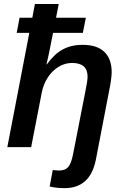

<svg xmlns="http://www.w3.org/2000/svg" viewBox="-20 -745 633 972"><path d="M306.6 207.5Q266.1 207.5 231.4 199.2L247.1 115.7Q255.9 116.7 263.9 117.4Q272 118.2 279.3 118.2Q310.5 118.2 325.7 100.1Q340.8 82 349.6 37.1L411.6 -279.3Q423.3 -335 423.3 -357.4Q423.3 -426.3 344.7 -426.3Q309.1 -426.3 277.1 -407Q245.1 -387.7 222.7 -354Q200.2 -320.3 191.4 -276.4L137.7 0H17.1L128.4 -578.6H64.5L79.1 -655.3H143.6L156.7 -724.6H277.3L263.7 -655.3H414.6L399.4 -578.6H248.5Q241.7 -543.9 236.3 -517.1Q231 -490.2 227.1 -471.2Q223.6 -456.1 220.7 -442.9Q217.8 -429.7 215.3 -418.5H216.8Q254.4 -471.2 297.6 -494.6Q340.8 -518.1 397.5 -518.1Q471.2 -518.1 508.3 -482.4Q545.4 -446.8 545.4 -379.4Q545.4 -366.2 542.2 -341.8Q539.1 -317.4 535.2 -299.3L465.3 63.5Q450.7 136.2 410.9 171.9Q371.1 207.5 306.6 207.5Z"/></svg>

Font: Arimo SemiBold
Style: Italic
Weight: 600
Italic angle: -12°
Version: Version 1.33